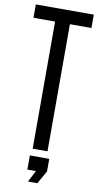

<svg xmlns="http://www.w3.org/2000/svg" viewBox="-106 -846 556 1077"><g transform="rotate(10 172.0 -307.0)"><path d="M130 0V-724H7V-800H337V-724H214.4V0ZM135.8 186.1 169.8 120.6H121V40H231.5V111.2L189.6 186.1Z"/></g></svg>

Font: Big Shoulders Text SC Thin
Style: Regular
Weight: 100
Designer: Patric King
Foundry: XO Type Co
Version: Version 2.002